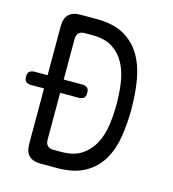

<svg xmlns="http://www.w3.org/2000/svg" viewBox="-109 -820 817 909"><g transform="rotate(15 300.0 -365.0)"><path d="M174 0Q135 0 116 -19Q97 -38 97 -77V-348H32Q21 -348 10.5 -354Q0 -360 0 -380.5Q0 -401 10.5 -407Q21 -413 32 -413H97V-653Q97 -692 116 -711Q135 -730 174 -730H253Q335 -730 387 -700.5Q439 -671 469 -620.5Q499 -570 510.5 -503Q522 -436 522 -360Q522 -292 512 -227Q502 -162 473 -111.5Q444 -61 391 -30.5Q338 0 253 0ZM176 -118Q176 -99 186 -89Q196 -79 215 -79H253Q316 -79 354 -105Q392 -131 413 -171.5Q434 -212 441 -262.5Q448 -313 448 -364Q448 -416 441 -467Q434 -518 413 -559Q392 -600 354 -625.5Q316 -651 253 -651H215Q196 -651 186 -641Q176 -631 176 -612V-413H268Q279 -413 289.5 -407Q300 -401 300 -380.5Q300 -360 289.5 -354Q279 -348 268 -348H176Z"/></g></svg>

Font: Maple Mono NL Light
Style: Regular
Weight: 300
Monospace: yes
Designer: subframe7536
Version: Version 7.000